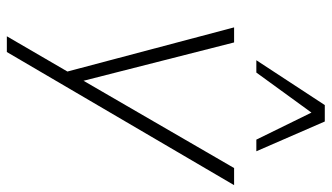

<svg xmlns="http://www.w3.org/2000/svg" viewBox="-224 -565 969 561"><g transform="rotate(90 260.5 -284.5)"><path d="M86 180 189 3 60 -484H104L216 -44L471 -484H521L132 180ZM156 -549 287 -749H335L422 -549H388L309 -710L192 -549Z"/></g></svg>

Font: Nunito Sans ExtraLight
Style: Italic
Weight: 200
Italic angle: -9°
Designer: Vernon Adams
Foundry: Vernon Adams
Version: Version 3.006; ttfautohint (v1.8.3)